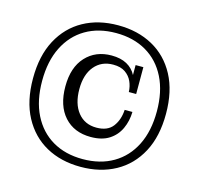

<svg xmlns="http://www.w3.org/2000/svg" viewBox="-104 -808 966 933"><g transform="rotate(15 379.5 -341.0)"><path d="M379 15Q280 15 205 -26.5Q130 -68 87.5 -147.5Q45 -227 45 -341Q45 -455 87.5 -534.5Q130 -614 205 -655.5Q280 -697 379 -697Q478 -697 553.5 -655.5Q629 -614 671.5 -534.5Q714 -455 714 -341Q714 -227 671.5 -147.5Q629 -68 553.5 -26.5Q478 15 379 15ZM379 -24Q467 -24 532 -62Q597 -100 632.5 -171Q668 -242 668 -341Q668 -440 632.5 -511Q597 -582 532 -620Q467 -658 379 -658Q291 -658 226.5 -620Q162 -582 126.5 -511Q91 -440 91 -341Q91 -242 126.5 -171Q162 -100 226.5 -62Q291 -24 379 -24ZM389 -138Q305 -138 256 -192.5Q207 -247 207 -344Q207 -440 256.5 -493.5Q306 -547 386 -547Q432 -547 463 -530Q494 -513 510 -482V-532H549V-397H512Q511 -425 500 -449.5Q489 -474 466 -490Q443 -506 405 -506Q346 -506 311 -464Q276 -422 276 -349Q276 -275 310.5 -232Q345 -189 404 -189Q460 -189 486 -223Q512 -257 515 -308H554Q553 -262 535 -223Q517 -184 481 -161Q445 -138 389 -138Z"/></g></svg>

Font: Montagu Slab 144pt
Style: Regular
Weight: 400
Designer: Florian Karsten
Foundry: Florian Karsten
Version: Version 1.000; ttfautohint (v1.8.3)